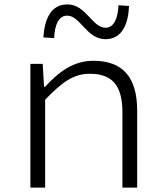

<svg xmlns="http://www.w3.org/2000/svg" viewBox="-20 -852 740 872"><path d="M285 -781C345 -781 373 -674 459 -674C536 -674 563 -746 566 -825L518 -828C516 -771 498 -726 460 -726C398 -726 371 -832 286 -832C208 -832 182 -760 177 -682L226 -679C228 -738 246 -781 285 -781ZM118 -562V0H185V-399C261 -478 313 -517 388 -517C493 -517 536 -460 536 -341V0H603V-349C603 -501 538 -576 404 -576C314 -576 247 -526 185 -458H180L174 -562Z"/></svg>

Font: Kawkab Mono Light
Style: Regular
Weight: 300
Monospace: yes
Designer: Abdullah Arif
Foundry: Abdullah Arif
Version: Version 1.000;PS 000.500;hotconv 1.0.88;makeotf.lib2.5.64775